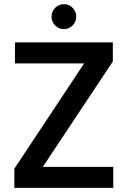

<svg xmlns="http://www.w3.org/2000/svg" viewBox="-20 -904 614 924"><path d="M49 0V-92L385 -599H52V-700H523V-608L186 -101H525V0ZM288 -764Q263 -764 245.5 -781.5Q228 -799 228 -824Q228 -849 245.5 -866.5Q263 -884 288 -884Q312 -884 329.5 -866.5Q347 -849 347 -824Q347 -799 329.5 -781.5Q312 -764 288 -764Z"/></svg>

Font: DM Sans 12pt SemiBold
Style: Regular
Weight: 600
Version: Version 4.004;gftools[0.9.30]